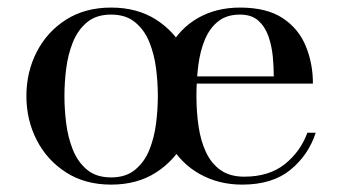

<svg xmlns="http://www.w3.org/2000/svg" viewBox="-20 -490 921 520"><path d="M281 10Q210.5 10 159 -23Q107.5 -56 79.5 -110.5Q51.5 -165 51.5 -230Q51.5 -295 79.5 -349.5Q107.5 -404 159 -436.8Q210.5 -469.5 281 -469.5Q351.5 -469.5 402.8 -436.8Q454 -404 481.8 -349.5Q509.5 -295 509.5 -230Q509.5 -165 481.8 -110.5Q454 -56 402.8 -23Q351.5 10 281 10ZM281 -9.5Q321 -9.5 346.2 -30.5Q371.5 -51.5 384.8 -84.8Q398 -118 402.8 -156.5Q407.5 -195 407.5 -230Q407.5 -265.5 402.8 -303.8Q398 -342 384.8 -375.2Q371.5 -408.5 346.2 -429.5Q321 -450.5 281 -450.5Q240.5 -450.5 215.5 -429.5Q190.5 -408.5 177.2 -375.2Q164 -342 159.2 -303.8Q154.5 -265.5 154.5 -230Q154.5 -195 159.2 -156.5Q164 -118 177.2 -84.8Q190.5 -51.5 215.5 -30.5Q240.5 -9.5 281 -9.5ZM636 10Q572 10 520.8 -18.8Q469.5 -47.5 439.2 -101.2Q409 -155 409 -230Q409 -305 437.5 -358.8Q466 -412.5 515.8 -441Q565.5 -469.5 630 -469.5Q702.5 -469.5 745.8 -440.8Q789 -412 808.2 -365Q827.5 -318 827.5 -263.5H476.5V-283H721.5Q721.5 -308 718.8 -337Q716 -366 707 -391.8Q698 -417.5 679.8 -434Q661.5 -450.5 630 -450.5Q594 -450.5 571 -432.2Q548 -414 535 -383Q522 -352 517 -312.5Q512 -273 512 -230Q512 -187 517.8 -147.8Q523.5 -108.5 537.8 -78Q552 -47.5 577.2 -29.5Q602.5 -11.5 641.5 -11.5Q708.5 -11.5 751 -45.2Q793.5 -79 812.5 -130.5H835Q815.5 -70 766.5 -30Q717.5 10 636 10Z"/></svg>

Font: Bodoni Moda 11pt
Style: Regular
Weight: 400
Version: Version 2.004